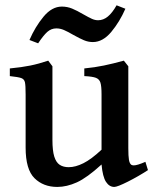

<svg xmlns="http://www.w3.org/2000/svg" viewBox="-20 -701 592 735"><path d="M368.7 -71.3Q313 -20.5 274.2 -2.9Q235.4 14.6 199.2 14.6Q146 14.6 112.1 -18.8Q78.1 -52.2 78.1 -136.2V-339.8Q78.1 -374.5 75.4 -386.2Q72.8 -397.9 61.5 -402.1Q50.3 -406.2 17.6 -409.7V-439Q63.5 -443.4 95.7 -450Q127.9 -456.5 164.6 -468.8L180.7 -447.3V-165.5Q180.7 -124.5 187.7 -101.8Q194.8 -79.1 208.5 -70.1Q222.2 -61 243.2 -61Q269 -61 299.3 -76.2Q329.6 -91.3 368.7 -127.9V-339.8Q368.7 -371.1 364.5 -384.5Q360.4 -397.9 347.2 -403.1Q334 -408.2 302.7 -409.7V-439Q342.8 -442.9 377.9 -450.2Q413.1 -457.5 454.1 -468.8L471.2 -447.3V-133.8Q471.2 -103 473.6 -89.1Q476.1 -75.2 482.4 -70.3Q486.3 -67.9 492.2 -67.9Q505.4 -67.9 536.6 -81.5L546.4 -49.8Q509.8 -25.9 469.5 -5.6Q429.2 14.6 417.5 14.6Q398.4 14.6 385.7 -4.9Q373 -24.4 368.7 -71.3ZM260.7 -567.4Q238.8 -580.1 224.6 -586.2Q210.4 -592.3 195.8 -592.3Q176.3 -592.3 161.1 -578.9Q146 -565.4 126 -535.2L92.8 -547.9Q114.7 -598.6 146.7 -637.2Q178.7 -675.8 216.8 -675.8Q237.3 -675.8 255.9 -668.2Q274.4 -660.6 299.3 -646Q319.8 -634.3 331.8 -628.9Q343.8 -623.5 355.5 -623.5Q375.5 -623.5 392.6 -637.5Q409.7 -651.4 426.3 -680.7L460 -667.5Q438 -617.2 405.8 -578.6Q373.5 -540 335.4 -540Q317.9 -540 301.5 -546.9Q285.2 -553.7 260.7 -567.4Z"/></svg>

Font: David Libre Medium
Style: Regular
Weight: 500
Version: Version 1.000